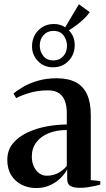

<svg xmlns="http://www.w3.org/2000/svg" viewBox="-20 -892 510 920"><path d="M153 9Q116 9 84.5 -6.5Q53 -22 34 -52.2Q15 -82.5 15 -126Q15 -172.5 42 -205Q69 -237.5 112.2 -257.5Q155.5 -277.5 205.2 -286.5Q255 -295.5 300 -295.5V-351.5Q300 -382.5 291.5 -406.8Q283 -431 263.5 -445Q244 -459 210.5 -459Q162.5 -459 123.5 -447.5Q84.5 -436 57.5 -422L44.5 -443.5Q63 -459.5 92.5 -476.5Q122 -493.5 162 -505.2Q202 -517 251.5 -517Q306.5 -517 342.8 -498Q379 -479 397 -440Q415 -401 415 -341.5V-29L460.5 -24.5V-7.5Q450 -4.5 434.5 -1Q419 2.5 400.8 5.2Q382.5 8 362 8Q334 8 318 -0.5Q302 -9 302 -34.5V-81Q293.5 -63 273.2 -41.8Q253 -20.5 222.8 -5.8Q192.5 9 153 9ZM204 -50Q233 -50 257.2 -62.2Q281.5 -74.5 300 -97V-269Q251 -269 213.2 -253.8Q175.5 -238.5 154 -210Q132.5 -181.5 132.5 -142Q132.5 -115 142.2 -94Q152 -73 168.2 -61.5Q184.5 -50 204 -50ZM234 -569.5Q190.5 -569.5 162 -599.2Q133.5 -629 133.5 -669Q133.5 -715.5 163.2 -746.2Q193 -777 239 -777Q268.5 -777 292.5 -761.5L358 -871.5L410 -834Q399.5 -818.5 382.8 -802.2Q366 -786 347 -771.8Q328 -757.5 310 -746.5Q338 -718 338 -676Q338 -631 308.5 -600.2Q279 -569.5 234 -569.5ZM236 -602.5Q265 -602.5 283 -622.5Q301 -642.5 301 -673Q301 -700 284.8 -722Q268.5 -744 236 -744Q207 -744 188.8 -724Q170.5 -704 170.5 -673Q170.5 -646.5 187 -624.5Q203.5 -602.5 236 -602.5Z"/></svg>

Font: Merriweather 144pt SemiBold
Style: Regular
Weight: 600
Version: Version 2.100